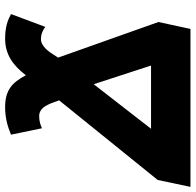

<svg xmlns="http://www.w3.org/2000/svg" viewBox="-52 -737 764 750"><g transform="rotate(-90 330.0 -362.0)"><path d="M-25 0H592L619 -125L480 -517L491 -534C501 -550 523 -584 552 -584C575 -584 589 -575 600 -567L650 -701C626 -714 599 -724 554 -724C493 -724 450 -694 411 -643C382 -698 352 -724 286 -724C244 -724 210 -714 179 -701L204 -580C215 -585 230 -591 251 -591C281 -591 294 -565 305 -535L313 -513L2 -128ZM202 -154 376 -378 449 -154Z"/></g></svg>

Font: Noto Sans UI Black
Style: Italic
Weight: 900
Italic angle: -372°
Designer: Monotype Design Team
Foundry: Monotype Imaging Inc.
Version: Version 1.901